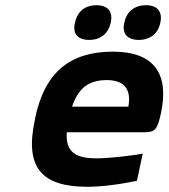

<svg xmlns="http://www.w3.org/2000/svg" viewBox="-20 -707 646 736"><path d="M597 -273C629 -422 573 -509 413 -509C249 -509 152 -431 115 -256L113 -244C75 -66 139 9 314 9C367 9 433 1 505 -14L527 -118C483 -110 397 -100 350 -100C266 -100 231 -127 236 -200H532C574 -200 583 -209 597 -273ZM256 -298C281 -370 320 -400 390 -400C458 -400 484 -363 472 -298ZM267 -618C258 -579 277 -554 322 -554C366 -554 395 -579 404 -618L405 -621C413 -662 394 -687 350 -687C305 -687 276 -662 268 -621ZM456 -618C448 -579 467 -554 512 -554C556 -554 586 -579 594 -618L595 -621C603 -662 584 -687 540 -687C495 -687 465 -662 457 -621Z"/></svg>

Font: LT Wave Mono Bold
Style: Italic
Weight: 700
Designer: Daniel Lyons
Version: Version 2.5 (Glyphs App)